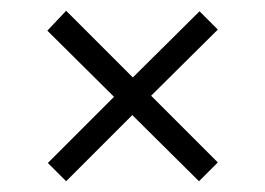

<svg xmlns="http://www.w3.org/2000/svg" viewBox="-20 -435 492 357"><path d="M103 -98 69 -132 192 -255 68 -378 103 -415 227 -291 351 -414 385 -380 261 -257 385 -133 350 -98 226 -221Z"/></svg>

Font: Archivo ExtraCondensed ExtraLight
Style: Regular
Weight: 250
Width: 2
Designer: Hector Gatti
Foundry: Omnibus-Type
Version: Version 2.001